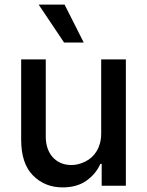

<svg xmlns="http://www.w3.org/2000/svg" viewBox="-20 -802 634 829"><path d="M71.4 -545.5H177.6V-211.3Q177.6 -185.7 184.8 -163.5Q192.1 -141.3 206.3 -124.8Q220.5 -108.3 241.1 -98.9Q261.7 -89.5 288.7 -89.5Q318.5 -89.5 348.4 -104.4Q363.3 -111.9 375.9 -123.2Q388.5 -134.6 397.5 -149.7Q406.6 -164.8 411.8 -183.9Q416.9 -203.1 416.9 -226.2V-545.5H523.4V0H419V-94.5H413.4Q394.5 -51.5 353.3 -22Q312.5 7.1 250.4 7.1Q172.9 7.1 121.8 -45.1Q71.4 -96.6 71.4 -198.5ZM258.9 -782 341.6 -618.3H256.7L147 -782Z"/></svg>

Font: Inter P Medium
Style: Regular
Weight: 500
Designer: Rasmus Andersson
Foundry: rsms
Version: Version 3.018;git-588b23468